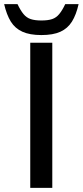

<svg xmlns="http://www.w3.org/2000/svg" viewBox="-57 -906 399 926"><path d="M88.9 0V-700H195.2V0ZM142.5 -736.9Q87 -736.9 51.3 -752.9Q15.6 -768.9 -4.9 -802Q-25.3 -835.2 -37 -886.2H27.4Q41.9 -855.7 56.3 -838.3Q70.6 -820.8 90.8 -814Q111.1 -807.2 142.5 -807.2Q174.8 -807.2 194.7 -814Q214.5 -820.8 228.8 -838.3Q243.2 -855.7 257.7 -886.2H322.1Q310.7 -835.2 290.1 -802Q269.5 -768.9 234.3 -752.9Q199.1 -736.9 142.5 -736.9Z"/></svg>

Font: REM Medium
Style: Regular
Weight: 500
Designer: Octavio Pardo
Foundry: Ashler Design
Version: Version 1.005;gftools[0.9.28]